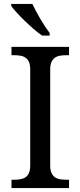

<svg xmlns="http://www.w3.org/2000/svg" viewBox="-20 -951 407 971"><path d="M38.1 0V-42H50.8Q67.9 -42 82.8 -44.4Q97.7 -46.9 108.9 -54.4Q120.1 -62 126.5 -76.2Q132.8 -90.3 132.8 -113.8V-600.1Q132.8 -623.5 126.5 -637.7Q120.1 -651.9 108.9 -659.4Q97.7 -667 82.8 -669.4Q67.9 -671.9 50.8 -671.9H38.1V-713.9H329.1V-671.9H315.9Q299.3 -671.9 284.2 -669.4Q269 -667 258.1 -659.4Q247.1 -651.9 240.5 -637.7Q233.9 -623.5 233.9 -600.1V-113.8Q233.9 -90.3 240.5 -76.2Q247.1 -62 258.1 -54.4Q269 -46.9 284.2 -44.4Q299.3 -42 315.9 -42H329.1V0ZM231 -771H192.9Q172.9 -784.7 149.4 -804.9Q126 -825.2 104 -846.7Q82 -868.2 64 -887.9Q45.9 -907.7 36.6 -920.9V-931.2H143.6Q151.4 -914.6 161.9 -894.8Q172.4 -875 184.1 -855.2Q195.8 -835.4 208 -816.9Q220.2 -798.3 231 -784.2Z"/></svg>

Font: Droid Serif
Style: Regular
Weight: 400
Designer: Monotype Design team
Foundry: Monotype Imaging Inc.
Version: Version 1.03